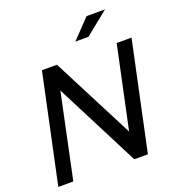

<svg xmlns="http://www.w3.org/2000/svg" viewBox="-160 -1041 1064 1166"><g transform="rotate(-20 372.0 -458.0)"><path d="M16 0 165 -700H262L535 -169L648 -700H744L595 0H507L228 -546L113 0ZM415 -794 532 -916H651L500 -794Z"/></g></svg>

Font: Red Hat Display Medium
Style: Italic
Weight: 500
Italic angle: -12°
Designer: Pentagram, MCKL
Foundry: Pentagram, MCKL
Version: Version 1.023; ttfautohint (v1.8.3)